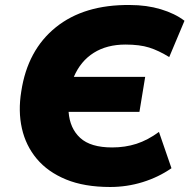

<svg xmlns="http://www.w3.org/2000/svg" viewBox="-20 -736 757 767"><path d="M420 11Q317 11 244 -19Q171 -49 127 -101.5Q83 -154 67.5 -223Q52 -292 65 -371Q90 -536 203 -627Q316 -718 499 -716Q566 -716 622.5 -699Q679 -682 717 -653L656 -508Q614 -534 576 -546Q538 -558 481 -558Q407 -558 354.5 -525Q302 -492 275 -429H560L537 -289H254Q259 -223 300.5 -185Q342 -147 428 -147Q480 -147 525 -161.5Q570 -176 615 -209L665 -64Q613 -28 550 -8.5Q487 11 420 11Z"/></svg>

Font: Winston ExtraBold
Style: Italic
Weight: 800
Italic angle: -9°
Designer: Original fonts by Vernon Adams / Changes by Cristiano Sobral
Foundry: Original fonts by Vernon Adams / Changes by Cristiano Sobral
Version: Version 2.503;July 17, 2020;FontCreator 13.0.0.2655 64-bit